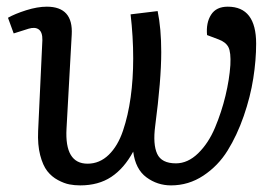

<svg xmlns="http://www.w3.org/2000/svg" viewBox="-20 -541 827 575"><path d="M452.1 -507.8Q462.9 -455.6 462.9 -384.8Q462.9 -301.8 444.8 -164.1Q437.5 -108.9 450.7 -80.3Q463.9 -51.8 506.8 -51.8Q542.5 -51.8 573.5 -82Q604.5 -112.3 624 -158.9Q643.6 -205.6 655.3 -254.4Q667 -303.2 669.9 -346.2Q671.9 -384.3 664.1 -399.7Q656.2 -415 634.8 -422.9L600.1 -436Q596.7 -472.7 612.1 -496.8Q627.4 -521 662.1 -521Q747.1 -521 747.1 -410.2Q747.1 -360.8 738.5 -306.2Q730 -251.5 710 -193.6Q689.9 -135.7 661.6 -90.1Q633.3 -44.4 589.1 -15.1Q544.9 14.2 492.2 14.2Q451.2 14.2 418.5 -10Q385.7 -34.2 378.9 -86.9Q351.6 -36.6 313.2 -11.2Q274.9 14.2 220.2 14.2Q203.1 14.2 187.7 11.2Q172.4 8.3 153.6 -1.7Q134.8 -11.7 121.6 -28.6Q108.4 -45.4 100.3 -76.4Q92.3 -107.4 94.2 -148.9L106.9 -420.9Q107.4 -444.3 96.4 -452.6Q85.4 -460.9 65.9 -455.1L21 -440.9L3.9 -487.8Q24.4 -499.5 58.3 -510.3Q92.3 -521 120.1 -521Q199.7 -521 194.8 -437L179.2 -155.8Q173.3 -50.8 242.2 -50.8Q278.3 -50.8 305.7 -77.4Q333 -104 348.4 -149.7Q363.8 -195.3 371.3 -249.8Q378.9 -304.2 378.9 -366.2Q378.9 -430.7 371.1 -498Z"/></svg>

Font: Literata Book
Style: Italic
Weight: 400
Italic angle: -3°
Designer: Latin by Veronika Burian and Jose Scaglione. Greek by Irene Vlachou. Cyrillic by Vera Evstafieva
Foundry: TypeTogether
Version: Version 1.003;PS 001.003;hotconv 1.0.88;makeotf.lib2.5.64775